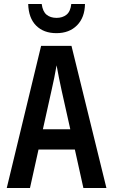

<svg xmlns="http://www.w3.org/2000/svg" viewBox="-20 -947 570 967"><path d="M14 0 187 -716H340L516 0H400L357 -194H174L131 0ZM240 -494 196 -296H334L290 -493Q284 -521 277 -555Q270 -589 265 -618Q260 -589 253 -554Q246 -519 240 -494ZM264 -780Q200 -780 162 -818Q124 -856 122 -927H190Q195 -889 214.5 -873Q234 -857 265 -857Q295 -857 315 -873Q335 -889 339 -927H408Q407 -859 368 -819.5Q329 -780 264 -780Z"/></svg>

Font: Noto Sans Mono Condensed SemiBold
Style: Regular
Weight: 600
Width: 3
Designer: Monotype Design Team
Foundry: Monotype Imaging Inc.
Version: Version 2.014